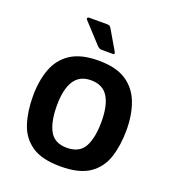

<svg xmlns="http://www.w3.org/2000/svg" viewBox="-121 -731 742 829"><g transform="rotate(20 250.0 -316.0)"><path d="M250 7Q164 7 117.5 -25Q71 -57 53 -112.5Q35 -168 35 -238Q35 -308 55 -362.5Q75 -417 122 -448Q169 -479 250 -479Q331 -479 377.5 -448Q424 -417 444.5 -362.5Q465 -308 465 -238Q465 -168 447 -112.5Q429 -57 382.5 -25Q336 7 250 7ZM248 -78Q306 -78 328.5 -119.5Q351 -161 351 -235Q351 -310 326.5 -349Q302 -388 248 -388Q196 -388 171 -349Q146 -310 146 -235Q146 -160 169 -119Q192 -78 248 -78ZM245 -527Q234 -527 224 -538L141 -628Q138 -631 140 -635Q142 -639 146 -639H228Q237 -639 241 -637Q245 -635 249 -628L300 -541Q308 -527 298 -527Z"/></g></svg>

Font: Glory Thin SemiBold
Style: Regular
Weight: 600
Version: Version 1.011